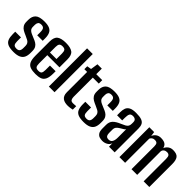

<svg xmlns="http://www.w3.org/2000/svg" viewBox="105 -1437 2249 2249"><g transform="rotate(45 1230.0 -312.5)"><path d="M179 7Q120 7 87 -7.5Q54 -22 41 -54Q28 -86 28 -135V-176H123V-114Q123 -76 134.5 -60.5Q146 -45 178 -45Q206 -45 218.5 -60Q231 -75 231 -107V-141Q231 -164 222.5 -179.5Q214 -195 195 -206Q176 -217 145 -230Q116 -242 91.5 -256Q67 -270 52.5 -293Q38 -316 38 -352V-382Q38 -441 71 -472Q104 -503 187 -503Q241 -503 272.5 -489Q304 -475 317.5 -444.5Q331 -414 331 -366V-328H240V-380Q240 -420 227.5 -435.5Q215 -451 187 -451Q156 -451 145 -435Q134 -419 134 -396V-363Q134 -336 147.5 -320.5Q161 -305 183 -295.5Q205 -286 233 -274Q260 -264 282.5 -250.5Q305 -237 318 -214.5Q331 -192 331 -154V-127Q331 -83 317 -53.5Q303 -24 270 -8.5Q237 7 179 7Z M545 8Q494 8 460.5 -3.5Q427 -15 410.5 -48Q394 -81 394 -147V-379Q394 -451 430 -477.5Q466 -504 542 -504Q618 -504 654 -477.5Q690 -451 690 -379V-247H488V-110Q488 -73 499.5 -58Q511 -43 544 -43Q574 -43 585 -57.5Q596 -72 596 -110V-183H690V-148Q690 -83 673.5 -49Q657 -15 625 -3.5Q593 8 545 8ZM488 -291H596V-383Q596 -417 585 -432Q574 -447 542 -447Q511 -447 499.5 -432Q488 -417 488 -383Z M761 0V-633H855V0Z M1072 3Q1050 3 1029 -2Q1008 -7 992 -18.5Q976 -30 966.5 -50.5Q957 -71 957 -103V-438H911V-486L965 -495L979 -587H1051V-495H1150V-438H1051V-119Q1051 -96 1060 -78.5Q1069 -61 1099 -61Q1112 -61 1128.5 -62.5Q1145 -64 1150 -64V-7Q1145 -6 1122 -1.5Q1099 3 1072 3Z M1340 7Q1281 7 1248 -7.5Q1215 -22 1202 -54Q1189 -86 1189 -135V-176H1284V-114Q1284 -76 1295.5 -60.5Q1307 -45 1339 -45Q1367 -45 1379.5 -60Q1392 -75 1392 -107V-141Q1392 -164 1383.5 -179.5Q1375 -195 1356 -206Q1337 -217 1306 -230Q1277 -242 1252.5 -256Q1228 -270 1213.5 -293Q1199 -316 1199 -352V-382Q1199 -441 1232 -472Q1265 -503 1348 -503Q1402 -503 1433.5 -489Q1465 -475 1478.5 -444.5Q1492 -414 1492 -366V-328H1401V-380Q1401 -420 1388.5 -435.5Q1376 -451 1348 -451Q1317 -451 1306 -435Q1295 -419 1295 -396V-363Q1295 -336 1308.5 -320.5Q1322 -305 1344 -295.5Q1366 -286 1394 -274Q1421 -264 1443.5 -250.5Q1466 -237 1479 -214.5Q1492 -192 1492 -154V-127Q1492 -83 1478 -53.5Q1464 -24 1431 -8.5Q1398 7 1340 7Z M1653 8Q1628 8 1605.5 1Q1583 -6 1567.5 -28.5Q1552 -51 1552 -98V-157Q1552 -206 1580.5 -235.5Q1609 -265 1666 -288Q1699 -302 1718.5 -313Q1738 -324 1747 -339Q1756 -354 1756 -380V-405Q1756 -424 1748.5 -434Q1741 -444 1729.5 -448.5Q1718 -453 1703 -453Q1670 -453 1659.5 -433Q1649 -413 1649 -369V-327H1564V-378Q1564 -415 1574 -443.5Q1584 -472 1614 -488.5Q1644 -505 1703 -505Q1764 -505 1795.5 -493Q1827 -481 1839 -456.5Q1851 -432 1851 -394V0H1757V-57Q1747 -26 1717.5 -9Q1688 8 1653 8ZM1692 -55Q1726 -55 1740.5 -79.5Q1755 -104 1755 -148V-287Q1748 -275 1730 -265Q1712 -255 1695 -244Q1670 -229 1657 -212.5Q1644 -196 1644 -167V-120Q1644 -93 1650.5 -78.5Q1657 -64 1668.5 -59.5Q1680 -55 1692 -55Z M1930 0V-495H2010L2018 -438Q2029 -467 2054.5 -485.5Q2080 -504 2115 -504Q2172 -504 2196 -480Q2220 -456 2222 -410H2210Q2217 -450 2245.5 -477Q2274 -504 2316 -504Q2380 -504 2402.5 -473.5Q2425 -443 2425 -382V0H2331V-372Q2331 -408 2319.5 -422Q2308 -436 2282 -436Q2259 -436 2243 -423.5Q2227 -411 2224 -391V0H2130V-377Q2130 -409 2119.5 -422.5Q2109 -436 2081 -436Q2058 -436 2044.5 -425.5Q2031 -415 2024 -400V0Z"/></g></svg>

Font: Alumni Sans Thin SemiBold
Style: Regular
Weight: 600
Version: Version 1.018